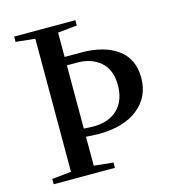

<svg xmlns="http://www.w3.org/2000/svg" viewBox="-101 -754 764 839"><g transform="rotate(-15 280.5 -334.0)"><path d="M316 0H39V-24L126 -33V-635L39 -644V-668H316V-644L229 -635V-525H304Q407 -525 468 -481Q529 -437 529 -350.5Q529 -264 464 -212.5Q399 -161 284 -161L229 -164V-33L316 -24ZM229 -487V-201Q252 -199 273 -199Q342 -199 382 -237.5Q422 -276 422 -346Q422 -416 381 -451.5Q340 -487 276 -487Z"/></g></svg>

Font: Rufina
Style: Regular
Weight: 400
Designer: Martin Sommaruga
Foundry: Martin Sommaruga
Version: Version 1.001